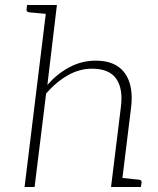

<svg xmlns="http://www.w3.org/2000/svg" viewBox="-20 -746 631 766"><path d="M78 0 167 -726H207L169 -407Q207 -451 256.5 -477.5Q306 -504 361 -504Q416 -504 449.5 -481.5Q483 -459 496.5 -417Q510 -375 503 -317L464 0H423L462 -317Q472 -391 444 -431.5Q416 -472 347 -472Q297 -472 250.5 -445.5Q204 -419 164 -373L118 0ZM451 0 460 -37 535 -29Q540 -29 542.5 -26Q545 -23 545 -18L542 0ZM180 -726 171 -690 95 -697Q91 -698 88 -700.5Q85 -703 86 -708L88 -726Z"/></svg>

Font: Aleo ExtraLight
Style: Italic
Weight: 250
Italic angle: -7°
Designer: Alessio Laiso
Foundry: Alessio Laiso
Version: Version 2.001;gftools[0.9.29]